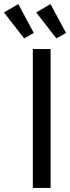

<svg xmlns="http://www.w3.org/2000/svg" viewBox="-88 -930 347 950"><path d="M74.4 0H162.4V-687.3H74.4ZM238.7 -767 161.9 -909.7 91.1 -868.4 190.9 -740ZM79.1 -767 2.6 -909.7 -68.4 -868.4 31.6 -740Z"/></svg>

Font: Secuela Black
Style: Regular
Weight: 900
Designer: Fernando Haro
Foundry: deFharo
Version: Version 1.704